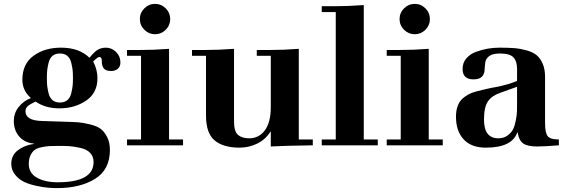

<svg xmlns="http://www.w3.org/2000/svg" viewBox="-20 -747 2912 987"><path d="M461 86Q461 57 443 38.5Q425 20 392 13Q359 6 337.5 4.5Q316 3 284 3Q252 3 234 4Q216 5 192.5 10Q169 15 157 24.5Q145 34 136.5 52Q128 70 128 96Q128 143 170 166.5Q212 190 276 190Q461 190 461 86ZM249.5 -232.5Q264 -220 288 -220Q312 -220 326.5 -232.5Q341 -245 346.5 -268.5Q352 -292 353.5 -307Q355 -322 355 -346Q355 -370 353.5 -385Q352 -400 346.5 -423.5Q341 -447 326.5 -459.5Q312 -472 288 -472Q264 -472 249.5 -459.5Q235 -447 229.5 -423.5Q224 -400 222.5 -385Q221 -370 221 -346Q221 -322 222.5 -307Q224 -292 229.5 -268.5Q235 -245 249.5 -232.5ZM197 -125 320 -121Q361 -120 384.5 -118Q408 -116 443 -107.5Q478 -99 497 -85Q516 -71 530.5 -43Q545 -15 545 24Q545 125 468.5 172.5Q392 220 273 220Q251 220 227 218Q203 216 167.5 208.5Q132 201 105 188.5Q78 176 58 151.5Q38 127 38 95Q38 51 72.5 25Q107 -1 154 -7V-9Q107 -13 79 -45Q51 -77 51 -125Q51 -165 75.5 -196.5Q100 -228 139 -243Q95 -281 95 -337Q95 -418 152 -460Q209 -502 294 -502Q387 -502 440 -450Q446 -458 454.5 -467Q463 -476 472 -484Q481 -492 494.5 -497Q508 -502 524 -502Q554 -502 576.5 -480Q599 -458 599 -426Q599 -405 585.5 -393.5Q572 -382 552 -382Q535 -382 524.5 -387Q514 -392 509.5 -402Q505 -412 504 -419Q503 -426 503 -438Q503 -454 490 -454Q482 -454 459 -431Q481 -389 481 -345Q481 -269 422.5 -229.5Q364 -190 285 -190Q213 -190 163 -225Q135 -212 123 -201.5Q111 -191 111 -175Q111 -127 197 -125Z M633 0V-30H705V-460H633V-490H695Q772 -490 849 -496V-30H921V0ZM722 -594Q699 -617 699 -649Q699 -681 722 -704Q745 -727 777 -727Q809 -727 832 -704Q855 -681 855 -649Q855 -617 832 -594Q809 -571 777 -571Q745 -571 722 -594Z M1516 -496V-30H1588V0Q1439 2 1372 6V-70H1370Q1345 -30 1302.5 -9Q1260 12 1211 12Q1128 12 1083.5 -25Q1039 -62 1039 -153V-460H967V-490H1029Q1106 -490 1183 -496V-123Q1183 -71 1203.5 -53.5Q1224 -36 1261 -36Q1311 -36 1341.5 -77Q1372 -118 1372 -196V-460H1300V-490H1362Q1440 -490 1516 -496Z M1634 0V-30H1706V-685H1634V-715H1696Q1773 -715 1850 -721V-30H1922V0Z M1968 0V-30H2040V-460H1968V-490H2030Q2107 -490 2184 -496V-30H2256V0ZM2057 -594Q2034 -617 2034 -649Q2034 -681 2057 -704Q2080 -727 2112 -727Q2144 -727 2167 -704Q2190 -681 2190 -649Q2190 -617 2167 -594Q2144 -571 2112 -571Q2080 -571 2057 -594Z M2782 -351V-114Q2782 -64 2795.5 -47Q2809 -30 2853 -30V0Q2779 6 2741 6Q2693 6 2670.5 -9Q2648 -24 2641 -66H2639Q2612 12 2477 12Q2403 12 2363.5 -30.5Q2324 -73 2324 -147Q2324 -176 2331.5 -198.5Q2339 -221 2352.5 -235Q2366 -249 2385.5 -260Q2405 -271 2428.5 -277Q2452 -283 2479.5 -289.5Q2507 -296 2538 -301Q2598 -314 2638 -331V-393Q2638 -432 2619.5 -452Q2601 -472 2550 -472Q2512 -472 2494.5 -458.5Q2477 -445 2474.5 -425.5Q2472 -406 2471 -386Q2470 -366 2457 -352.5Q2444 -339 2413 -339Q2358 -339 2358 -393Q2358 -424 2377 -446.5Q2396 -469 2427 -480.5Q2458 -492 2488 -497Q2518 -502 2548 -502Q2593 -502 2624 -499.5Q2655 -497 2687.5 -488Q2720 -479 2739 -463Q2758 -447 2770 -419Q2782 -391 2782 -351ZM2638 -215V-301L2552 -270Q2508 -255 2488 -225.5Q2468 -196 2468 -132Q2468 -36 2542 -36Q2569 -36 2588.5 -50Q2608 -64 2617 -81.5Q2626 -99 2631.5 -127.5Q2637 -156 2637.5 -173Q2638 -190 2638 -215Z"/></svg>

Font: Justus
Style: Bold
Weight: 700
Version: Version 001.001